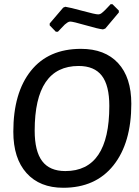

<svg xmlns="http://www.w3.org/2000/svg" viewBox="-20 -880 658 908"><path d="M512 -860 542 -830V-821L478 -745L467 -741Q446 -743 385.5 -760.5Q325 -778 312 -778Q306 -778 299 -773.5Q292 -769 286.5 -764Q281 -759 270.5 -747.5Q260 -736 254 -730H244L215 -760V-769L279 -844L289 -848Q310 -845 370.5 -828.5Q431 -812 444 -812Q449 -812 454 -814Q459 -816 465.5 -822Q472 -828 476 -831.5Q480 -835 489.5 -845.5Q499 -856 503 -860ZM363 -649Q476 -649 538.5 -581.5Q601 -514 601 -389Q601 -204 516.5 -98Q432 8 279 8Q168 8 105.5 -61.5Q43 -131 43 -257Q43 -441 126 -545Q209 -649 363 -649ZM352 -568Q144 -568 144 -262Q144 -165 179.5 -118Q215 -71 289 -71Q497 -71 497 -379Q497 -476 461.5 -522Q426 -568 352 -568Z"/></svg>

Font: Alegreya Sans Medium
Style: Italic
Weight: 500
Italic angle: -7°
Designer: Juan Pablo del Peral
Foundry: Huerta Tipografica
Version: Version 2.007